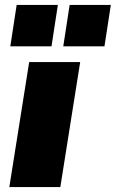

<svg xmlns="http://www.w3.org/2000/svg" viewBox="-20 -763 472 783"><path d="M18 0 99 -510H307L226 0ZM238 -574 264 -743H432L406 -574ZM22 -574 48 -743H216L190 -574Z"/></svg>

Font: Mulish ExtraBlack
Style: Italic
Weight: 1000
Italic angle: -9°
Designer: Vernon Adams
Foundry: Vernon Adams
Version: Version 3.603; ttfautohint (v1.8.3)